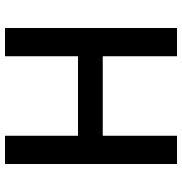

<svg xmlns="http://www.w3.org/2000/svg" viewBox="0 -728 728 768"><g transform="rotate(-90 364.0 -344.0)"><path d="M92 0V-688H205V-396H523V-688H636V0H523V-297H205V0Z"/></g></svg>

Font: Saira Medium
Style: Regular
Weight: 500
Designer: Hector Gatti with collaboration of the Omnibus-Type team
Foundry: Omnibus-Type
Version: Version 1.100; ttfautohint (v1.8.3)